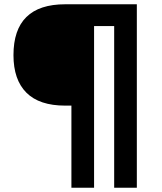

<svg xmlns="http://www.w3.org/2000/svg" viewBox="-20 -778 760 898"><path d="M314 -284H285Q164 -284 103.5 -344.5Q43 -405 43 -520Q43 -758 285 -758H620V100H514V-656H420V100H314Z"/></svg>

Font: Biryani SemiBold
Style: Regular
Weight: 600
Designer: Dan Reynolds and Mathieu Réguer
Foundry: Dan Reynolds and Mathieu Réguer
Version: Version 1.004; ttfautohint (v1.1) -l 5 -r 5 -G 72 -x 0 -D la